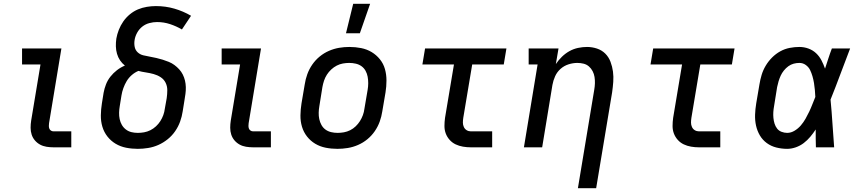

<svg xmlns="http://www.w3.org/2000/svg" viewBox="-20 -775 4540 1010"><path d="M262 0Q243 0 224.5 -3Q206 -6 190.5 -14.5Q175 -23 163.5 -36.5Q152 -50 146.5 -67Q141 -84 141 -103Q141 -122 144 -141L193 -436H96V-520H303L238 -127Q237 -120 237 -112.5Q237 -105 239.5 -98.5Q242 -92 248 -88Q254 -84 262 -84H355V0Z M705 8Q673 8 643 2Q613 -4 588 -19Q563 -34 545 -57Q527 -80 518.5 -108.5Q510 -137 510.5 -168.5Q511 -200 516 -231L525 -287Q529 -309 537.5 -331Q546 -353 561 -372Q576 -391 595.5 -406Q615 -421 637 -430Q622 -442 611.5 -457.5Q601 -473 595.5 -492Q590 -511 589.5 -531Q589 -551 592 -572Q596 -595 605 -618Q614 -641 628.5 -662Q643 -683 663 -699.5Q683 -716 705.5 -725.5Q728 -735 752.5 -739Q777 -743 800 -743Q851 -743 897.5 -729.5Q944 -716 985 -692L937 -620Q908 -637 875 -648Q842 -659 806 -659Q786 -659 765.5 -653.5Q745 -648 728.5 -635Q712 -622 701.5 -603Q691 -584 688 -564Q685 -546 688.5 -528.5Q692 -511 704.5 -499.5Q717 -488 734 -484Q751 -480 768 -477Q785 -474 802.5 -470Q820 -466 836 -461Q852 -456 868 -449.5Q884 -443 897.5 -433Q911 -423 922.5 -410.5Q934 -398 941.5 -383Q949 -368 953 -351.5Q957 -335 957.5 -317Q958 -299 955.5 -281Q953 -263 950 -245L941 -189Q937 -162 927.5 -135.5Q918 -109 901.5 -85Q885 -61 862 -42.5Q839 -24 813 -12.5Q787 -1 759 3.5Q731 8 705 8ZM705 -76Q721 -76 738 -79Q755 -82 771 -90Q787 -98 800.5 -110.5Q814 -123 823.5 -138Q833 -153 839 -169.5Q845 -186 847 -203L857 -259Q860 -280 860 -301Q860 -322 851 -340Q842 -358 825 -369Q808 -380 788 -385.5Q768 -391 747.5 -394Q727 -397 708 -402Q689 -394 673 -380Q657 -366 646.5 -348.5Q636 -331 629 -311.5Q622 -292 619 -273L610 -217Q607 -200 606.5 -182.5Q606 -165 609.5 -148.5Q613 -132 621 -118Q629 -104 642 -94Q655 -84 671 -80Q687 -76 705 -76Z M1312 0Q1293 0 1274.5 -3Q1256 -6 1240.5 -14.5Q1225 -23 1213.5 -36.5Q1202 -50 1196.5 -67Q1191 -84 1191 -103Q1191 -122 1194 -141L1243 -436H1146V-520H1353L1288 -127Q1287 -120 1287 -112.5Q1287 -105 1289.5 -98.5Q1292 -92 1298 -88Q1304 -84 1312 -84H1405V0Z M1755 8Q1723 8 1693 2Q1663 -4 1638 -19Q1613 -34 1595 -57Q1577 -80 1568.5 -108.5Q1560 -137 1560.5 -168.5Q1561 -200 1566 -231L1583 -331Q1587 -358 1596.5 -384.5Q1606 -411 1622.5 -435Q1639 -459 1661.5 -477.5Q1684 -496 1710.5 -507.5Q1737 -519 1764 -523.5Q1791 -528 1818 -528Q1850 -528 1880 -522Q1910 -516 1935 -501Q1960 -486 1978.5 -463Q1997 -440 2005 -411.5Q2013 -383 2013 -351.5Q2013 -320 2008 -289L1991 -189Q1987 -162 1977.5 -135.5Q1968 -109 1951.5 -85Q1935 -61 1912.5 -42.5Q1890 -24 1863.5 -12.5Q1837 -1 1809.5 3.5Q1782 8 1755 8ZM1756 -76Q1772 -76 1789 -79Q1806 -82 1822 -90Q1838 -98 1851 -110.5Q1864 -123 1873.5 -138Q1883 -153 1889 -169.5Q1895 -186 1897 -203L1914 -303Q1917 -320 1917 -337.5Q1917 -355 1914 -371.5Q1911 -388 1903 -402.5Q1895 -417 1882 -426.5Q1869 -436 1852 -440Q1835 -444 1817 -444Q1801 -444 1784 -441Q1767 -438 1751.5 -430Q1736 -422 1722.5 -409.5Q1709 -397 1699.5 -382Q1690 -367 1684.5 -350.5Q1679 -334 1676 -317L1660 -217Q1657 -200 1656.5 -182.5Q1656 -165 1659.5 -148.5Q1663 -132 1671 -117.5Q1679 -103 1692 -93.5Q1705 -84 1721.5 -80Q1738 -76 1756 -76ZM1800 -600 1838 -755H1927L1873 -600Z M2457 0Q2436 0 2415.5 -3.5Q2395 -7 2377 -15.5Q2359 -24 2345.5 -39Q2332 -54 2325 -72.5Q2318 -91 2318 -112Q2318 -133 2321 -155L2368 -436H2202L2216 -520H2644L2630 -436H2464L2417 -155Q2415 -142 2415 -130Q2415 -118 2420 -107Q2425 -96 2435 -90Q2445 -84 2457 -84H2569V0Z M3020 215 3106 -303Q3109 -320 3109.5 -337Q3110 -354 3107.5 -370Q3105 -386 3097.5 -400.5Q3090 -415 3078 -425.5Q3066 -436 3050 -440Q3034 -444 3017 -444Q2994 -444 2970.5 -436.5Q2947 -429 2928.5 -412.5Q2910 -396 2900 -373.5Q2890 -351 2886 -328L2832 0H2736L2808 -436H2761V-520H2918L2904 -438Q2918 -459 2936 -476.5Q2954 -494 2975.5 -506Q2997 -518 3021 -523Q3045 -528 3068 -528Q3095 -528 3120.5 -519.5Q3146 -511 3164 -493Q3182 -475 3191.5 -450Q3201 -425 3204.5 -398.5Q3208 -372 3206 -344.5Q3204 -317 3200 -289L3116 215Z M3657 0Q3636 0 3615.5 -3.5Q3595 -7 3577 -15.5Q3559 -24 3545.5 -39Q3532 -54 3525 -72.5Q3518 -91 3518 -112Q3518 -133 3521 -155L3568 -436H3402L3416 -520H3844L3830 -436H3664L3617 -155Q3615 -142 3615 -130Q3615 -118 3620 -107Q3625 -96 3635 -90Q3645 -84 3657 -84H3769V0Z M4121 8Q4092 8 4064 1Q4036 -6 4013.5 -22.5Q3991 -39 3977 -63Q3963 -87 3957 -114.5Q3951 -142 3952 -171.5Q3953 -201 3958 -231L3975 -331Q3979 -356 3986.5 -381Q3994 -406 4008 -429.5Q4022 -453 4041.5 -472.5Q4061 -492 4084.5 -505Q4108 -518 4134 -523Q4160 -528 4185 -528Q4210 -528 4233 -519.5Q4256 -511 4273 -495Q4290 -479 4301 -458Q4312 -437 4320 -414Q4329 -441 4337.5 -467.5Q4346 -494 4356 -520H4452Q4426 -453 4401 -385.5Q4376 -318 4349 -251Q4355 -189 4359 -126Q4363 -63 4368 0H4272Q4271 -23 4271 -46.5Q4271 -70 4271 -94Q4258 -74 4242.5 -55.5Q4227 -37 4208 -22.5Q4189 -8 4166 0Q4143 8 4121 8ZM4121 -76Q4141 -76 4160 -87.5Q4179 -99 4193 -115.5Q4207 -132 4217.5 -150.5Q4228 -169 4237 -188Q4246 -207 4253.5 -226.5Q4261 -246 4269 -265Q4268 -284 4266.5 -302Q4265 -320 4262 -338Q4259 -356 4254 -373.5Q4249 -391 4241.5 -406.5Q4234 -422 4219 -433Q4204 -444 4185 -444Q4170 -444 4155 -440Q4140 -436 4127 -426.5Q4114 -417 4103.5 -404Q4093 -391 4086.5 -376.5Q4080 -362 4075.5 -347Q4071 -332 4068 -317L4052 -217Q4049 -201 4048 -185.5Q4047 -170 4048.5 -154.5Q4050 -139 4054.5 -124.5Q4059 -110 4068 -98.5Q4077 -87 4091.5 -81.5Q4106 -76 4121 -76Z"/></svg>

Font: Iosevka Etoile Medium
Style: Italic
Weight: 500
Italic angle: -9°
Designer: Belleve Invis
Foundry: Belleve Invis
Version: Version 22.1.2; ttfautohint (v1.8.4)